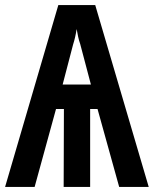

<svg xmlns="http://www.w3.org/2000/svg" viewBox="-23 -734 606 754"><path d="M-3 0 206 -714H351L561 0H445L360 -306H331V0H227L228 -306H197L113 0ZM223 -402H334L292 -561Q287 -575 284 -589Q281 -603 278 -620Q273 -587 264 -559Z"/></svg>

Font: Noto Sans Mono SemiCondensed SemiBold
Style: Regular
Weight: 600
Width: 4
Designer: Monotype Design Team
Foundry: Monotype Imaging Inc.
Version: Version 2.014; ttfautohint (v1.8.4.7-5d5b)